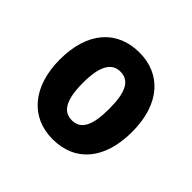

<svg xmlns="http://www.w3.org/2000/svg" viewBox="-103 -822 555 555"><g transform="rotate(45 175.0 -544.5)"><path d="M322 -545C322 -659 262 -722 175 -722C83 -722 26 -657 26 -545C26 -435 84 -367 174 -367C267 -367 322 -433 322 -545ZM121 -545C121 -612 139 -644 175 -644C212 -644 228 -612 228 -545C228 -477 212 -445 175 -445C138 -445 121 -477 121 -545Z"/></g></svg>

Font: Noto Sans Sinhala Condensed
Style: Bold
Weight: 700
Width: 3
Designer: Jelle Bosma - Monotype Design Team
Foundry: Monotype Imaging Inc.
Version: Version 2.006